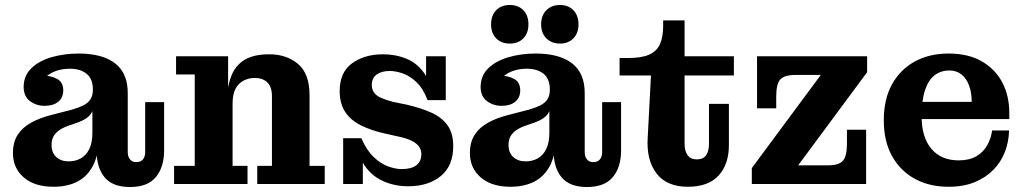

<svg xmlns="http://www.w3.org/2000/svg" viewBox="-20 -739 4109 771"><path d="M159 -314Q126 -314 100.5 -333Q75 -352 75 -390Q75 -435 106 -465Q137 -495 187.5 -509.5Q238 -524 296 -524Q392 -524 443 -484Q494 -444 493 -362L353 -379Q353 -422 328 -442.5Q303 -463 260 -463Q232 -463 207.5 -455Q183 -447 166.5 -432Q150 -417 143 -394V-436Q184 -436 209 -422.5Q234 -409 234 -376Q234 -347 214 -330.5Q194 -314 159 -314ZM502 12Q433 12 400.5 -26.5Q368 -65 368 -134V-164H351V-293H347L353 -335V-379L493 -362V-128Q493 -110 502 -99Q511 -88 527 -88Q545 -88 554 -99Q563 -110 563 -128V-329H639V-135Q639 -68 606 -28Q573 12 502 12ZM195 11Q119 11 75.5 -26.5Q32 -64 32 -124Q32 -169 51.5 -198.5Q71 -228 106 -247Q141 -266 185 -277L270 -299Q297 -307 315 -316Q333 -325 343 -340Q353 -355 353 -379L356 -293H351Q345 -278 330 -266.5Q315 -255 289 -246L260 -236Q236 -228 220 -217.5Q204 -207 195.5 -192.5Q187 -178 187 -157Q187 -126 206 -108.5Q225 -91 256 -91Q282 -91 303.5 -102.5Q325 -114 338 -139.5Q351 -165 351 -206L377 -197Q378 -125 356 -79Q334 -33 293 -11Q252 11 195 11Z M1013 0V-73H1072V-353Q1072 -390 1053.5 -408Q1035 -426 1003 -426Q980 -426 959.5 -416Q939 -406 926.5 -384Q914 -362 914 -323H891Q891 -386 907.5 -430.5Q924 -475 961 -498Q998 -521 1061 -521Q1131 -521 1177 -482Q1223 -443 1223 -357V-73H1284V0ZM679 0V-73H762V-440H687V-513H896V-355L914 -358V-73H974V0Z M1619 9Q1565 9 1519 -11.5Q1473 -32 1444 -74.5Q1415 -117 1410 -184H1431Q1452 -136 1480 -109Q1508 -82 1538 -71Q1568 -60 1593 -60Q1632 -60 1652 -75.5Q1672 -91 1672 -120Q1672 -139 1661 -152.5Q1650 -166 1630.5 -175Q1611 -184 1583 -190L1529 -202Q1470 -215 1428.5 -236Q1387 -257 1365.5 -290.5Q1344 -324 1344 -373Q1344 -449 1394 -485Q1444 -521 1518 -521Q1569 -521 1612.5 -503Q1656 -485 1684 -444.5Q1712 -404 1716 -337H1697Q1679 -384 1652 -409.5Q1625 -435 1596.5 -444.5Q1568 -454 1545 -454Q1513 -454 1493 -440Q1473 -426 1473 -398Q1473 -379 1483 -366Q1493 -353 1512.5 -345Q1532 -337 1558 -330L1612 -319Q1669 -306 1711.5 -287Q1754 -268 1777 -236Q1800 -204 1800 -152Q1800 -73 1750 -32Q1700 9 1619 9ZM1358 0V-184H1410L1437 -142V0ZM1716 -337 1691 -379V-513H1770V-337Z M1994 -314Q1961 -314 1935.5 -333Q1910 -352 1910 -390Q1910 -435 1941 -465Q1972 -495 2022.5 -509.5Q2073 -524 2131 -524Q2227 -524 2278 -484Q2329 -444 2328 -362L2188 -379Q2188 -422 2163 -442.5Q2138 -463 2095 -463Q2067 -463 2042.5 -455Q2018 -447 2001.5 -432Q1985 -417 1978 -394V-436Q2019 -436 2044 -422.5Q2069 -409 2069 -376Q2069 -347 2049 -330.5Q2029 -314 1994 -314ZM2337 12Q2268 12 2235.5 -26.5Q2203 -65 2203 -134V-164H2186V-293H2182L2188 -335V-379L2328 -362V-128Q2328 -110 2337 -99Q2346 -88 2362 -88Q2380 -88 2389 -99Q2398 -110 2398 -128V-329H2474V-135Q2474 -68 2441 -28Q2408 12 2337 12ZM2030 11Q1954 11 1910.5 -26.5Q1867 -64 1867 -124Q1867 -169 1886.5 -198.5Q1906 -228 1941 -247Q1976 -266 2020 -277L2105 -299Q2132 -307 2150 -316Q2168 -325 2178 -340Q2188 -355 2188 -379L2191 -293H2186Q2180 -278 2165 -266.5Q2150 -255 2124 -246L2095 -236Q2071 -228 2055 -217.5Q2039 -207 2030.5 -192.5Q2022 -178 2022 -157Q2022 -126 2041 -108.5Q2060 -91 2091 -91Q2117 -91 2138.5 -102.5Q2160 -114 2173 -139.5Q2186 -165 2186 -206L2212 -197Q2213 -125 2191 -79Q2169 -33 2128 -11Q2087 11 2030 11ZM2229 -564Q2195 -564 2174 -585Q2153 -606 2153 -641Q2153 -677 2174 -698Q2195 -719 2229 -719Q2262 -719 2282.5 -698Q2303 -677 2303 -641Q2303 -606 2282.5 -585Q2262 -564 2229 -564ZM2027 -564Q1993 -564 1972.5 -585Q1952 -606 1952 -641Q1952 -677 1972.5 -698Q1993 -719 2027 -719Q2061 -719 2081.5 -698Q2102 -677 2102 -641Q2102 -606 2081.5 -585Q2061 -564 2027 -564Z M2742 11Q2657 11 2616 -43Q2575 -97 2581 -187L2594 -436H2468V-506H2502Q2556 -506 2586.5 -519.5Q2617 -533 2630 -561.5Q2643 -590 2643 -635V-657H2729V-162Q2729 -133 2741 -116Q2753 -99 2778 -99Q2804 -99 2815.5 -115.5Q2827 -132 2827 -162V-322H2907V-156Q2907 -80 2866 -34.5Q2825 11 2742 11ZM2729 -436V-513H2927V-436Z M2999 -64 3276 -438 3462 -449 3185 -75ZM2999 0V-64L3185 -75H3458V0ZM3020 -304V-438H3174Q3129 -438 3113 -419.5Q3097 -401 3097 -352V-304ZM3303 -75Q3349 -75 3365 -93.5Q3381 -112 3381 -161V-218H3458V-75ZM3020 -438V-513H3462V-449L3276 -438Z M3789 11Q3712 11 3653.5 -21Q3595 -53 3562 -112.5Q3529 -172 3529 -256Q3529 -341 3562 -400.5Q3595 -460 3653.5 -492Q3712 -524 3789 -524L3792 -456Q3759 -456 3734 -437.5Q3709 -419 3695 -378.5Q3681 -338 3681 -270Q3681 -188 3720 -141.5Q3759 -95 3830 -95Q3873 -95 3901.5 -112Q3930 -129 3945 -157Q3960 -185 3964 -215H4032Q4031 -170 4015.5 -129.5Q4000 -89 3969.5 -57.5Q3939 -26 3894 -7.5Q3849 11 3789 11ZM3605 -261V-330H3882L4033 -284V-261ZM3882 -330Q3882 -367 3871.5 -395.5Q3861 -424 3841 -440Q3821 -456 3792 -456L3789 -524Q3868 -524 3922 -493Q3976 -462 4004.5 -408.5Q4033 -355 4033 -284Z"/></svg>

Font: Montagu Slab 144pt SemiBold
Style: Regular
Weight: 600
Version: Version 1.000